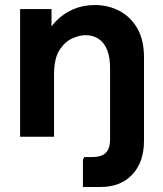

<svg xmlns="http://www.w3.org/2000/svg" viewBox="-20 -544 648 764"><path d="M310 200V92L315 81H347Q384 81 401 64Q418 47 418 10V-273Q418 -316 406.5 -345Q395 -374 373 -389Q351 -404 320 -404Q296 -404 267 -391Q238 -378 216.5 -344.5Q195 -311 195 -247V0H60V-508H185V-387L152 -380Q170 -425 200 -457Q230 -489 270 -506.5Q310 -524 357 -524Q411 -524 455.5 -500.5Q500 -477 526.5 -431Q553 -385 553 -316V16Q553 101 506.5 150.5Q460 200 381 200Z"/></svg>

Font: Fustat ExtraBold
Style: Regular
Weight: 800
Designer: Mohamed Gaber, Khaled Hosny, Laura Garcia Mut
Foundry: Kief Type Foundry, Alif Type Foundry, Hard Type Foundry
Version: Version 1.007